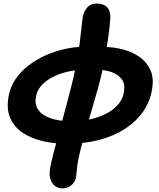

<svg xmlns="http://www.w3.org/2000/svg" viewBox="-20 -783 880 1063"><path d="M350.2 13Q283.6 13 220.6 -0.8Q157.6 -14.6 109.6 -45.4Q61.6 -76.2 38.3 -125.8Q15 -175.4 27 -246Q35 -297.6 63.5 -341Q92 -384.4 135.5 -418.6Q179 -452.8 231.9 -476.4Q284.8 -500 342.3 -512.4Q399.8 -524.8 455.4 -524.8L443.8 -396.8Q392.4 -395.6 346.4 -384.1Q300.4 -372.6 264.2 -352.5Q228 -332.4 205.7 -305.3Q183.4 -278.2 178.6 -245.6Q172.2 -207.8 187.2 -182Q202.2 -156.2 231.5 -140.7Q260.8 -125.2 298.4 -118.3Q336 -111.4 375.8 -111.4Q431.8 -111.4 482.2 -123.1Q532.6 -134.8 572.3 -156.1Q612 -177.4 636.8 -207.9Q661.6 -238.4 666.4 -275.8Q673.6 -319.6 653 -346Q632.4 -372.4 595.8 -384.6Q559.2 -396.8 517.2 -396.8L551.8 -523.2Q608 -523 660.9 -509.2Q713.8 -495.4 754.1 -466.5Q794.4 -437.6 813.6 -393.5Q832.8 -349.4 821.6 -287.8Q811.2 -222.2 773.7 -167.2Q736.2 -112.2 675.4 -71.8Q614.6 -31.4 532.5 -9.2Q450.4 13 350.2 13ZM325 260Q303.2 260 284.9 247Q266.6 234 258.7 206.8Q250.8 179.6 259.2 138.8Q266 105.2 278.7 55.9Q291.4 6.6 307.6 -52.1Q323.8 -110.8 340.7 -174.1Q357.6 -237.4 373.4 -299.2Q389.2 -361 399.8 -416.6Q412.8 -480.4 420.2 -536.8Q427.6 -593.2 431.7 -634.3Q435.8 -675.4 438.6 -690.8Q445 -721.2 463.6 -742.2Q482.2 -763.2 516.2 -763.2Q554.6 -763.2 573.9 -741.9Q593.2 -720.6 590.8 -683Q588.4 -642.6 578.6 -570.6Q568.8 -498.6 551.8 -415Q539.8 -357 521.2 -289.9Q502.6 -222.8 482 -154.1Q461.4 -85.4 442.9 -19.8Q424.4 45.8 413.4 100.8Q406.6 137 404.5 164.1Q402.4 191.2 400.2 200.4Q395 226.6 374 243.3Q353 260 325 260Z"/></svg>

Font: Shantell Sans Light
Style: Italic
Weight: 300
Italic angle: -11°
Designer: Stephen Nixon, Anya Danilova, Shantell Martin
Foundry: Arrow Type
Version: Version 1.008;[ac192a2d6]